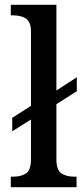

<svg xmlns="http://www.w3.org/2000/svg" viewBox="-20 -780 349 800"><path d="M25 0V-44H37Q68 -44 88.5 -57.5Q109 -71 109 -117V-282L31 -233V-289L109 -339V-649Q109 -678 98.5 -692Q88 -706 71 -711Q54 -716 37 -716H25V-760H215V-403L300 -458V-400L215 -346V-117Q215 -71 236 -57.5Q257 -44 287 -44H299V0Z"/></svg>

Font: Noto Serif Georgian SemiCondensed Medium
Style: Regular
Weight: 500
Width: 4
Designer: Monotype Design Team, Akaki Razmadze
Foundry: Google LLC
Version: Version 2.003; ttfautohint (v1.8.4.7-5d5b)